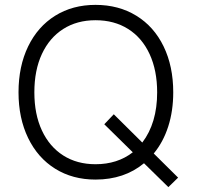

<svg xmlns="http://www.w3.org/2000/svg" viewBox="-20 -727 808 788"><path d="M56 -348Q56 -455 95.5 -536.5Q135 -618 206.5 -662.5Q278 -707 372 -707Q467 -707 539.5 -662.5Q612 -618 651.5 -536.5Q691 -455 691 -348Q691 -272 670.5 -208Q650 -144 611 -97L711 2L671 41L571 -57Q490 10 372 10Q278 10 206.5 -34.5Q135 -79 95.5 -160.5Q56 -242 56 -348ZM525 -102 408 -217 447 -258 564 -142Q625 -222 625 -348Q625 -438 594 -505Q563 -572 506 -608Q449 -644 372 -644Q296 -644 239.5 -608Q183 -572 152 -505.5Q121 -439 121 -348Q121 -258 152 -191.5Q183 -125 239.5 -89Q296 -53 372 -53Q462 -53 525 -102Z"/></svg>

Font: Hanken Grotesk Light
Style: Regular
Weight: 300
Designer: Alfredo Marco Pradil
Foundry: Hanken Design Co.
Version: Version 3.014